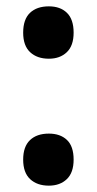

<svg xmlns="http://www.w3.org/2000/svg" viewBox="-20 -574 306 605"><path d="M53 -471Q53 -513 74.5 -533.5Q96 -554 134 -554Q170 -554 191 -533.5Q212 -513 212 -471Q212 -430 190.5 -409.5Q169 -389 134 -389Q97 -389 75 -409.5Q53 -430 53 -471ZM53 -71Q53 -112 74.5 -132.5Q96 -153 134 -153Q170 -153 191 -133Q212 -113 212 -71Q212 -30 190.5 -9.5Q169 11 134 11Q97 11 75 -9.5Q53 -30 53 -71Z"/></svg>

Font: Noto Sans Lao Condensed
Style: Bold
Weight: 700
Width: 3
Designer: Monotype Design Team
Foundry: Monotype Imaging Inc.
Version: Version 2.003; ttfautohint (v1.8.4.7-5d5b)